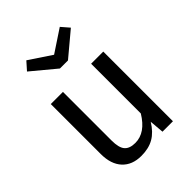

<svg xmlns="http://www.w3.org/2000/svg" viewBox="-226 -900 1027 1027"><g transform="rotate(-45 287.5 -386.5)"><path d="M483 0H404L397 -82Q367 -33 328 -10.5Q289 12 233 12Q164 12 125 -30Q86 -72 86 -149V-527H178V-159Q178 -105 197 -82.5Q216 -60 259 -60Q336 -60 391 -151V-527H483ZM451 -740 316 -627H255L119 -740L159 -785L285 -701L412 -785Z"/></g></svg>

Font: FiraGOUPP
Style: Medium
Weight: 400
Designer: bBox Type
Foundry: bBox Type GmbH
Version: Version 1.001